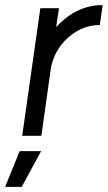

<svg xmlns="http://www.w3.org/2000/svg" viewBox="-21 -532 422 752"><path d="M-1 200H64L140 60H56ZM137 -500 66 0H141L178 -263Q191 -336 246 -385Q301 -434 370 -434L381 -512Q325 -512 277 -487Q247 -472 217 -444Q213 -440 208.5 -435.5Q204 -431 199 -426L210 -500Z"/></svg>

Font: Unageo
Style: Regular-Italic
Weight: 400
Designer: Richard Sepsi
Foundry: Richard Sepsi
Version: Version 2.000